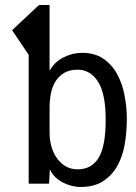

<svg xmlns="http://www.w3.org/2000/svg" viewBox="-20 -746 540 763"><path d="M306 -536Q357 -536 391 -512.5Q425 -489 445.5 -451.5Q466 -414 475 -367Q484 -320 484 -273Q484 -223 476 -174.5Q468 -126 447 -88Q426 -50 390.5 -26.5Q355 -3 300 -3Q282 -3 263 -8Q244 -13 227.5 -22Q211 -31 198 -44Q185 -57 179 -72H178L175 -16H94V-528L28 -626L135 -726H177V-466H178Q196 -499 231.5 -517.5Q267 -536 306 -536ZM177 -220Q177 -187 185.5 -160Q194 -133 209 -113.5Q224 -94 244 -83.5Q264 -73 288 -73Q344 -73 372 -119Q400 -165 400 -270Q400 -374 369.5 -421.5Q339 -469 289 -469Q256 -469 234.5 -456Q213 -443 200 -421.5Q187 -400 182 -373Q177 -346 177 -318Z"/></svg>

Font: D2Coding ligature
Style: Regular
Weight: 400
Monospace: yes
Designer: Yong-Rak Park; Jeong-Hwan Yoon; Sang-Min Lee;
Foundry: NHN Corporation
Version: Version 1.3.2; Build 20180524